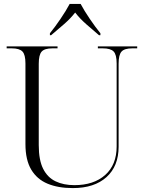

<svg xmlns="http://www.w3.org/2000/svg" viewBox="-20 -951 740 981"><path d="M352 10Q277 10 223 -12.5Q169 -35 139.5 -84.5Q110 -134 110 -215V-627Q110 -672 94.5 -688Q79 -704 40 -704H14V-714H274V-704H248Q208 -704 193 -687.5Q178 -671 178 -625V-210Q178 -133 200.5 -88.5Q223 -44 264 -24.5Q305 -5 360 -5Q459 -5 517.5 -57Q576 -109 576 -203V-627Q576 -672 560.5 -688Q545 -704 505 -704H480V-714H681V-704H656Q616 -704 601 -687.5Q586 -671 586 -625V-201Q586 -102 524 -46Q462 10 352 10ZM235 -781Q261 -813 289.5 -855Q318 -897 336 -931H392Q410 -897 438.5 -855Q467 -813 493 -781V-771H486Q455 -797 421 -827Q387 -857 364 -887Q341 -857 306.5 -827Q272 -797 241 -771H235Z"/></svg>

Font: Noto Serif Display Light
Style: Regular
Weight: 300
Designer: Monotype Design Team
Foundry: Monotype Imaging Inc.
Version: Version 2.009